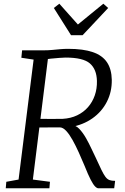

<svg xmlns="http://www.w3.org/2000/svg" viewBox="-20 -1014 673 1034"><path d="M11 0 14 -35 80 -47 161 -693 95 -703 99 -743H218Q239 -743 260.2 -745Q281.5 -747 303.2 -749Q325 -751 347 -751Q428.5 -751 480 -733.2Q531.5 -715.5 556.2 -678.5Q581 -641.5 582 -584Q583 -519.5 555.5 -465.8Q528 -412 477.5 -376.5Q427 -341 359.5 -329.5L369.5 -338Q388.5 -339.5 407.2 -319.8Q426 -300 442.8 -270.8Q459.5 -241.5 472.8 -212.5Q486 -183.5 495 -166Q514 -124.5 526.2 -99.2Q538.5 -74 548.2 -61.2Q558 -48.5 569.8 -44.2Q581.5 -40 600 -40L595 0H510Q502 0 492 -10Q482 -20 468.2 -46.5Q454.5 -73 435 -122Q420.5 -157 404.2 -193Q388 -229 371 -259.5Q354 -290 336.8 -308.8Q319.5 -327.5 303 -328Q301 -328 285.5 -328Q270 -328 248.8 -327.8Q227.5 -327.5 207 -327.5Q186.5 -327.5 174.5 -327.5L182 -374Q194 -374 214.8 -373.8Q235.5 -373.5 257.5 -373.5Q279.5 -373.5 296.5 -373.8Q313.5 -374 318 -374Q361 -376.5 395.5 -393Q430 -409.5 454 -437Q478 -464.5 490.5 -500.5Q503 -536.5 502 -578Q500.5 -641 464 -672.5Q427.5 -704 333 -704Q323.5 -704 299.2 -702.2Q275 -700.5 252.2 -698Q229.5 -695.5 223.5 -693L242.5 -732.5L157 -47L249 -35L246 0ZM362.5 -824.5 270 -971 299.5 -994Q324.5 -966 349.5 -938Q374.5 -910 399.5 -882Q433.5 -910 468 -938Q502.5 -966 536.5 -994L562.5 -971L425 -824.5Z"/></svg>

Font: Merriweather 7pt Light
Style: Italic
Weight: 300
Italic angle: -7.8°
Designer: Eben Sorkin
Foundry: Eben Sorkin
Version: Version 2.200;gftools[0.9.31]